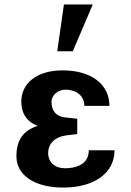

<svg xmlns="http://www.w3.org/2000/svg" viewBox="-20 -831 591 865"><path d="M54 -127C54 -42 135 14 265 14C407 14 496 -53 496 -154H380C380 -102 341 -73 272 -73C227 -73 197 -100 197 -142C197 -184 229 -215 278 -221L328 -227V-296L273 -302C234 -306 212 -331 212 -372C212 -402 241 -427 274 -427C326 -427 360 -398 360 -354H473C473 -450 393 -514 262 -514C145 -514 76 -455 76 -374C76 -316 105 -280 150 -264C84 -243 54 -199 54 -127ZM398 -811H268L238 -600H308Z"/></svg>

Font: Perun
Style: Bold
Weight: 700
Foundry: Copyright (c) Stefan Peev, Context Ltd, 2016
Version: Version 1.089